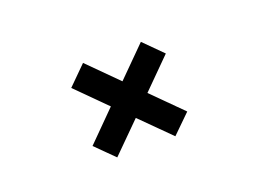

<svg xmlns="http://www.w3.org/2000/svg" viewBox="-61 -644 981 680"><g transform="rotate(-20 430.0 -304.0)"><path d="M284.5 -125.5 216 -193.5 325 -303 215.5 -412.5 285 -481.5 394 -372.5 503 -481.5 572 -412.5 463 -303.5 573 -193.5 503.5 -125.5 394 -234.5Z"/></g></svg>

Font: Trispace SemiExpanded Medium
Style: Regular
Weight: 500
Width: 6
Designer: Tyler Finck
Foundry: Etcetera Type Company
Version: Version 1.210; ttfautohint (v1.8.3)